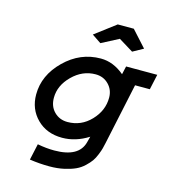

<svg xmlns="http://www.w3.org/2000/svg" viewBox="-115 -731 870 970"><g transform="rotate(15 320.0 -246.0)"><path d="M476.6 -442.4H639.6L622.1 -362.3H544.9L476.6 -42Q472.7 -24.4 469.7 -12.7Q466.8 -1 458 21Q449.2 43 439 57.6Q428.7 72.3 409.7 90.3Q390.6 108.4 367.2 119.1Q343.8 129.9 309.1 137.7Q274.4 145.5 232.4 145.5Q181.6 145.5 128.9 137.7L147.5 52.7Q193.4 61.5 235.4 61.5Q364.3 61.5 385.7 -22.5L393.6 -52.7Q327.1 -10.7 256.8 -10.7Q175.8 -10.7 125 -61.5Q74.2 -112.3 74.2 -188.5Q74.2 -289.1 155.3 -368.7Q236.3 -448.2 343.8 -448.2Q409.2 -448.2 466.8 -399.4ZM262.7 -94.7Q334 -94.7 384.3 -147.5Q434.6 -200.2 434.6 -267.6Q434.6 -308.6 407.2 -336.4Q379.9 -364.3 338.9 -364.3Q270.5 -364.3 217.8 -312Q165 -259.8 165 -195.3Q165 -150.4 192.9 -122.6Q220.7 -94.7 262.7 -94.7ZM380.9 -636.7H464.8L541 -552.7L486.3 -522.5L410.2 -569.3L320.3 -522.5L272.5 -554.7Z"/></g></svg>

Font: Thabit-Bold-Oblique
Style: Bold Oblique
Weight: 700
Designer: Regenerated by Nadim Shaikli
Foundry: MAK Alagha
Version: 0.01